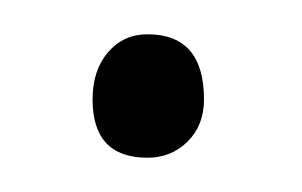

<svg xmlns="http://www.w3.org/2000/svg" viewBox="-20 -440 176 112"><path d="M34 -382Q34 -399 43 -409.5Q52 -420 66 -420Q99 -420 99 -382Q99 -367 89.5 -357.5Q80 -348 66 -348Q34 -348 34 -382Z"/></svg>

Font: Antic Slab
Style: Regular
Weight: 400
Designer: Santiago Orozco
Foundry: Santiago Orozco
Version: Version 001.001